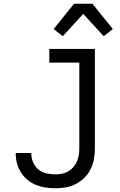

<svg xmlns="http://www.w3.org/2000/svg" viewBox="-20 -996 640 1024"><path d="M275 8Q248 8 222 4Q196 0 171.5 -10Q147 -20 126.5 -37Q106 -54 92 -76Q78 -98 71 -123.5Q64 -149 64 -176V-180H147V-177Q147 -153 156.5 -130.5Q166 -108 184.5 -92.5Q203 -77 227 -71.5Q251 -66 275 -66Q293 -66 310.5 -69.5Q328 -73 343.5 -82Q359 -91 371 -104.5Q383 -118 390 -134.5Q397 -151 400 -169Q403 -187 403 -205V-662H243V-735H486V-205Q486 -176 481 -148Q476 -120 463.5 -94.5Q451 -69 430.5 -48.5Q410 -28 385 -15Q360 -2 331.5 3Q303 8 275 8ZM315 -803 266 -841 375 -976H473L582 -841L533 -803L424 -922Z"/></svg>

Font: Iosevka Extended
Style: Regular
Weight: 400
Width: 7
Monospace: yes
Designer: Belleve Invis
Foundry: Belleve Invis
Version: Version 32.5.0; ttfautohint (v1.8.4)